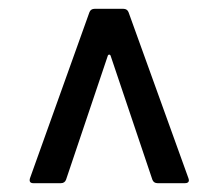

<svg xmlns="http://www.w3.org/2000/svg" viewBox="-20 -720 496 436"><path d="M195 -700H260Q269 -700 272 -692L408 -315L409 -311Q409 -304 400 -304H338Q329 -304 326 -312L231 -594Q230 -596 228 -596Q226 -596 225 -594L130 -312Q127 -304 118 -304H56Q45 -304 48 -315L183 -692Q186 -700 195 -700Z"/></svg>

Font: Barlow Semi Condensed Medium
Style: Regular
Weight: 500
Width: 4
Designer: Jeremy Tribby
Foundry: Tribby Type
Version: Version 1.422; ttfautohint (v1.8)